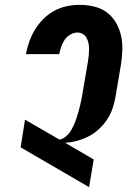

<svg xmlns="http://www.w3.org/2000/svg" viewBox="-20 -763 540 791"><path d="M347 8 65 -156 83 -270 225 -188Q238 -190 250 -199.5Q262 -209 270 -221.5Q278 -234 284 -247.5Q290 -261 294.5 -274.5Q299 -288 303 -301.5Q307 -315 310 -328.5Q313 -342 316 -356Q319 -370 321 -384L343 -514Q345 -526 346 -538.5Q347 -551 347 -562.5Q347 -574 344.5 -585.5Q342 -597 336.5 -607Q331 -617 321 -623Q311 -629 299 -629Q284 -629 269.5 -620.5Q255 -612 246 -598.5Q237 -585 232 -570Q227 -555 224 -540H87V-541Q92 -567 101 -592.5Q110 -618 124.5 -641.5Q139 -665 159.5 -685.5Q180 -706 204.5 -719Q229 -732 255.5 -737.5Q282 -743 308 -743Q339 -743 368 -736Q397 -729 420 -712Q443 -695 457.5 -670Q472 -645 478.5 -616.5Q485 -588 484 -557Q483 -526 478 -495L456 -365Q452 -341 444 -317Q436 -293 421.5 -271Q407 -249 387.5 -231Q368 -213 344.5 -201Q321 -189 296.5 -182.5Q272 -176 248 -175L366 -106Z"/></svg>

Font: Iosevka Heavy Oblique
Style: Regular
Weight: 900
Italic angle: -9°
Monospace: yes
Designer: Belleve Invis
Foundry: Belleve Invis
Version: Version 32.5.0; ttfautohint (v1.8.4)